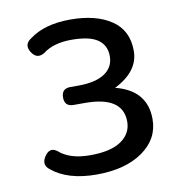

<svg xmlns="http://www.w3.org/2000/svg" viewBox="-69 -620 648 696"><g transform="rotate(-10 255.0 -272.0)"><path d="M84 -515Q140 -557 234.5 -557Q329 -557 385.5 -519Q442 -481 442 -405.5Q442 -330 352 -285Q466 -256 466 -150Q466 -77 402 -32Q338 13 232 13Q126 13 67 -36Q41 -56 61 -85.5Q81 -115 107 -95Q146 -60 221.5 -60Q297 -60 335.5 -86.5Q374 -113 374 -157Q374 -250 235 -250H193Q160 -250 160 -283Q160 -316 193 -316H222Q286 -316 319.5 -338.5Q353 -361 353 -401.5Q353 -442 322.5 -463Q292 -484 226 -484Q160 -484 121 -454Q92 -436 73 -466Q54 -496 84 -515Z"/></g></svg>

Font: Raw Maruko Gothic CJK TC
Style: Regular
Weight: 400
Version: Version 1.001